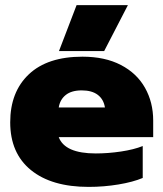

<svg xmlns="http://www.w3.org/2000/svg" viewBox="-20 -717 640 752"><path d="M280 -697H481L388 -517H211ZM20 -238Q20 -357 93 -426Q166 -495 303 -495Q391 -495 453.5 -462.5Q516 -430 548 -373Q580 -316 580 -245V-180H210Q234 -116 355 -116Q403 -116 453.5 -123.5Q504 -131 539 -145V-20Q501 -4 444 5.5Q387 15 327 15Q182 15 101 -51Q20 -117 20 -238ZM391 -296Q386 -328 363 -345.5Q340 -363 300 -363Q260 -363 237.5 -345Q215 -327 210 -296Z"/></svg>

Font: Prompt ExtraBold
Style: Regular
Weight: 800
Designer: Katatrad Team
Foundry: CadsonDemak
Version: Version 1.000